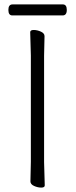

<svg xmlns="http://www.w3.org/2000/svg" viewBox="-20 -841 344 871"><path d="M264 -771H36Q18 -771 18 -796Q18 -821 37 -821H265Q283 -821 283 -796Q283 -771 264 -771ZM118 -18 120 -107V-589L117 -695Q117 -705 133 -705Q149 -705 165.5 -697.5Q182 -690 182 -677L180 -588V-106L183 0Q183 10 167 10Q151 10 134.5 2.5Q118 -5 118 -18Z"/></svg>

Font: LXGW WenKai Light
Style: Regular
Weight: 300
Designer: LXGW / Fontworks Inc.
Foundry: LXGW / Fontworks Inc.
Version: Version 1.501; October 10, 2024